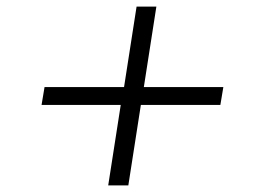

<svg xmlns="http://www.w3.org/2000/svg" viewBox="-20 -578 788 582"><path d="M308 -16 346 -260H106L115 -314H356L394 -558H454L416 -314H657L648 -260H407L369 -16Z"/></svg>

Font: Nunito Sans 10pt Expanded Light
Style: Italic
Weight: 300
Width: 7
Italic angle: -9°
Designer: Vernon Adams
Foundry: Vernon Adams
Version: Version 3.101;gftools[0.9.27]